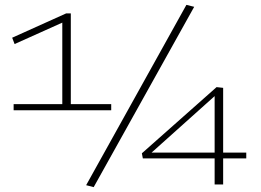

<svg xmlns="http://www.w3.org/2000/svg" viewBox="-20 -758 1073 789"><path d="M36 -305V-330H236V-665L40 -577L30 -603L252 -703H271V-330H437V-305ZM365 11 334 3 746 -738 778 -730ZM567 -107 563 -128 870 -400 897 -397V-131H992V-107H897V0H862V-107ZM603 -131H862V-363Z"/></svg>

Font: Georama Extended ExtraLight
Style: Regular
Weight: 200
Width: 7
Designer: Jean-Baptiste Levee
Foundry: Production Type
Version: Version 1.000